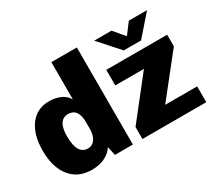

<svg xmlns="http://www.w3.org/2000/svg" viewBox="-142 -1028 1448 1305"><g transform="rotate(-30 581.5 -376.0)"><path d="M20 -269Q20 -395 74.5 -467.5Q129 -540 226 -540Q271 -540 310.5 -523.5Q350 -507 372 -470V-762H572V0H431L416 -70Q395 -35 351.5 -12.5Q308 10 247 10Q139 10 79.5 -65Q20 -140 20 -269ZM372 -245V-291Q372 -400 293 -400Q212 -400 212 -271Q212 -129 296 -129Q330 -129 351 -158.5Q372 -188 372 -245ZM647 -94 894 -408H669V-530H1147V-439L897 -124H1148V0H647ZM1112 -743 974 -585H838L697 -743H833L905 -658L969 -743Z"/></g></svg>

Font: Morrison Black
Style: Regular
Weight: 900
Designer: Pablo Impallari, Rodrigo Fuenzalida (Modified by Dan O. Williams)
Version: Version 0.03;June 6, 2019;FontCreator 11.5.0.2425 64-bit; tt